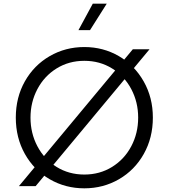

<svg xmlns="http://www.w3.org/2000/svg" viewBox="-20 -1013 918 1045"><path d="M66 -373Q66 -483 115.5 -570.5Q165 -658 250.5 -707.5Q336 -757 439 -757Q542 -757 627 -707.5Q712 -658 762 -570Q812 -482 812 -373Q812 -263 762.5 -175Q713 -87 627.5 -37.5Q542 12 439 12Q336 12 250.5 -37.5Q165 -87 115.5 -175Q66 -263 66 -373ZM732 -373Q732 -457 694.5 -528Q657 -599 590 -640.5Q523 -682 439 -682Q355 -682 288 -640.5Q221 -599 183.5 -528Q146 -457 146 -373Q146 -288 183.5 -217Q221 -146 288 -104.5Q355 -63 439 -63Q523 -63 590 -104.5Q657 -146 694.5 -217Q732 -288 732 -373ZM703 -745H794L174 0H83ZM485 -993H561L470 -849H407Z"/></svg>

Font: Trafiko Sans Variable
Style: Regular
Weight: 400
Designer: Gumpita Rahayu / Trafiko
Foundry: Tokotype / Trafiko
Version: Version 0.001;FEAKit 1.0